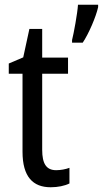

<svg xmlns="http://www.w3.org/2000/svg" viewBox="-20 -780 434 810"><path d="M394 -750V-760H309C307 -725 291 -638 284 -611V-600H329C354 -637 385 -709 394 -750ZM217 -62C175 -62 158 -90 158 -148V-469H267V-537H158V-658H104L78 -538L17 -512V-469H75V-140C75 -34 119 10 194 10C224 10 253 4 273 -6V-72C257 -66 236 -62 217 -62Z"/></svg>

Font: Noto Sans Kannada Condensed
Style: Regular
Weight: 400
Width: 3
Designer: Jelle Bosma - Monotype Design Team
Foundry: Monotype Imaging Inc.
Version: Version 2.005